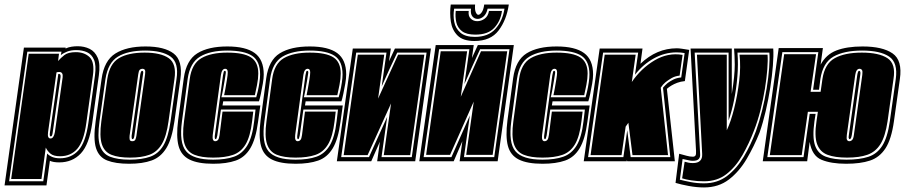

<svg xmlns="http://www.w3.org/2000/svg" viewBox="-63 -708 3974 843"><path d="M-43 106 42 -499H225V-495Q238 -501 251.5 -503Q265 -505 278 -505Q307 -505 330.5 -493.5Q354 -482 366 -454.5Q378 -427 371 -377L342 -168Q329 -74 292 -34.5Q255 5 197 5Q171 5 156 -2L141 106ZM-23 88H127L144 -34Q152 -25 166 -19Q180 -13 200 -13Q250 -13 281.5 -48Q313 -83 325 -168L354 -377Q360 -421 350 -445Q340 -469 319.5 -478.5Q299 -488 272 -488Q249 -488 232 -481.5Q215 -475 204 -466L207 -481H57ZM-14 78 63 -472H196L192 -440Q203 -453 219.5 -466Q236 -479 270 -479Q307 -479 330 -457.5Q353 -436 345 -377L316 -168Q305 -88 276.5 -55Q248 -22 201 -22Q172 -22 158.5 -33.5Q145 -45 138 -60L119 78ZM159 -100Q173 -100 178 -128L212 -368Q215 -392 197 -392Q189 -392 185 -390L148 -128Q144 -100 159 -100ZM160 -109Q154 -109 156 -124L193 -383H197Q204 -383 203 -370L168 -124Q166 -109 160 -109Z M504 11Q444 11 407.5 -3.5Q371 -18 358.5 -58Q346 -98 357 -176L383 -361Q394 -442 443.5 -473Q493 -504 576 -504Q659 -504 699.5 -473Q740 -442 729 -361L703 -176Q692 -98 667.5 -58Q643 -18 603 -3.5Q563 11 504 11ZM506 -7Q560 -7 596.5 -20Q633 -33 654.5 -69.5Q676 -106 686 -176L712 -361Q723 -433 686 -459.5Q649 -486 574 -486Q499 -486 455 -459.5Q411 -433 400 -361L374 -176Q364 -106 375.5 -69.5Q387 -33 420 -20Q453 -7 506 -7ZM508 -16Q457 -16 426 -28.5Q395 -41 384 -75.5Q373 -110 382 -176L408 -361Q418 -428 459 -452.5Q500 -477 572 -477Q643 -477 678 -452.5Q713 -428 703 -361L677 -176Q668 -110 647.5 -75.5Q627 -41 593 -28.5Q559 -16 508 -16ZM518 -88Q529 -88 532 -96.5Q535 -105 536 -112L574 -382Q576 -396 573 -401Q570 -406 562 -406Q555 -406 550.5 -401.5Q546 -397 544 -382L506 -112Q505 -102 506.5 -95Q508 -88 518 -88ZM519 -97Q514 -97 515 -112L553 -382Q556 -397 561 -397Q568 -397 565 -382L527 -112Q525 -97 519 -97Z M873 11Q806 11 769 -7.5Q732 -26 721 -67.5Q710 -109 719 -179L744 -365Q755 -444 803.5 -474Q852 -504 935 -504Q1016 -504 1055.5 -475Q1095 -446 1095 -381Q1095 -364 1091 -341Q1087 -318 1082.5 -296.5Q1078 -275 1074 -263H917L914 -245H1080L1070 -173Q1060 -97 1036 -57Q1012 -17 972 -3Q932 11 873 11ZM873 -7Q928 -7 964.5 -20Q1001 -33 1023 -69.5Q1045 -106 1053 -176L1059 -227H907L891 -113Q888 -97 884 -97Q879 -97 880 -111L916 -377Q918 -389 919.5 -393Q921 -397 924 -397Q930 -397 928 -385Q927 -377 923.5 -356Q920 -335 916 -313Q912 -291 909 -281H1062Q1065 -290 1069 -308Q1073 -326 1076 -346Q1079 -366 1079 -381Q1079 -440 1044 -463Q1009 -486 935 -486Q860 -486 815.5 -459.5Q771 -433 761 -362L736 -176Q723 -81 754 -44Q785 -7 873 -7ZM873 -16Q822 -16 790.5 -28.5Q759 -41 747.5 -75.5Q736 -110 745 -176L770 -361Q779 -428 821 -452.5Q863 -477 935 -477Q1007 -477 1039 -456Q1071 -435 1071 -385Q1071 -363 1065.5 -335Q1060 -307 1056 -290H921Q923 -297 926.5 -317.5Q930 -338 933.5 -359Q937 -380 937 -390Q937 -406 926 -406Q911 -406 907 -379L871 -115Q868 -88 882 -88Q889 -88 894 -93.5Q899 -99 901 -115L914 -218H1049L1044 -176Q1036 -109 1015.5 -74.5Q995 -40 960 -28Q925 -16 873 -16Z M1235 11Q1168 11 1131 -7.5Q1094 -26 1083 -67.5Q1072 -109 1081 -179L1106 -365Q1117 -444 1165.5 -474Q1214 -504 1297 -504Q1378 -504 1417.5 -475Q1457 -446 1457 -381Q1457 -364 1453 -341Q1449 -318 1444.5 -296.5Q1440 -275 1436 -263H1279L1276 -245H1442L1432 -173Q1422 -97 1398 -57Q1374 -17 1334 -3Q1294 11 1235 11ZM1235 -7Q1290 -7 1326.5 -20Q1363 -33 1385 -69.5Q1407 -106 1415 -176L1421 -227H1269L1253 -113Q1250 -97 1246 -97Q1241 -97 1242 -111L1278 -377Q1280 -389 1281.5 -393Q1283 -397 1286 -397Q1292 -397 1290 -385Q1289 -377 1285.5 -356Q1282 -335 1278 -313Q1274 -291 1271 -281H1424Q1427 -290 1431 -308Q1435 -326 1438 -346Q1441 -366 1441 -381Q1441 -440 1406 -463Q1371 -486 1297 -486Q1222 -486 1177.5 -459.5Q1133 -433 1123 -362L1098 -176Q1085 -81 1116 -44Q1147 -7 1235 -7ZM1235 -16Q1184 -16 1152.5 -28.5Q1121 -41 1109.5 -75.5Q1098 -110 1107 -176L1132 -361Q1141 -428 1183 -452.5Q1225 -477 1297 -477Q1369 -477 1401 -456Q1433 -435 1433 -385Q1433 -363 1427.5 -335Q1422 -307 1418 -290H1283Q1285 -297 1288.5 -317.5Q1292 -338 1295.5 -359Q1299 -380 1299 -390Q1299 -406 1288 -406Q1273 -406 1269 -379L1233 -115Q1230 -88 1244 -88Q1251 -88 1256 -93.5Q1261 -99 1263 -115L1276 -218H1411L1406 -176Q1398 -109 1377.5 -74.5Q1357 -40 1322 -28Q1287 -16 1235 -16Z M1416 0 1486 -495H1653L1645 -439L1671 -495H1829L1760 0H1593L1605 -86L1567 0ZM1435 -18H1557L1637 -195L1612 -18H1745L1810 -477H1681Q1664 -442 1647 -404.5Q1630 -367 1613 -329L1634 -477H1501ZM1446 -27 1508 -468H1624L1597 -275L1685 -468H1800L1738 -27H1622L1654 -254L1551 -27Z M2020 -528Q1970 -528 1946 -552Q1922 -576 1916.5 -613Q1911 -650 1916 -688H2023Q2021 -665 2026 -654Q2031 -643 2037 -643Q2044 -643 2052 -654Q2060 -665 2063 -688H2171Q2161 -620 2126 -574Q2091 -528 2020 -528ZM2022 -546Q2081 -546 2112.5 -581.5Q2144 -617 2152 -670H2078Q2073 -647 2060.5 -636Q2048 -625 2034 -625Q2020 -625 2011 -636Q2002 -647 2005 -670H1931Q1926 -640 1931.5 -611.5Q1937 -583 1958.5 -564.5Q1980 -546 2022 -546ZM2024 -556Q1985 -556 1965.5 -571Q1946 -586 1940.5 -610Q1935 -634 1938 -660H1995Q1992 -638 2003.5 -626.5Q2015 -615 2032.5 -615Q2050 -615 2065 -626Q2080 -637 2084 -660H2141Q2135 -616 2107.5 -586Q2080 -556 2024 -556ZM1778 0 1850 -510H2017L2009 -453L2035 -510H2193L2122 0H1955L1967 -88L1929 0ZM1797 -18H1919L2000 -201L1974 -18H2107L2174 -492H2045Q2028 -455 2010.5 -416.5Q1993 -378 1976 -339L1998 -492H1865ZM1808 -28 1872 -483H1988L1960 -283L2049 -483H2164L2100 -28H1984L2017 -262L1913 -28Z M2319 11Q2252 11 2215 -7.5Q2178 -26 2167 -67.5Q2156 -109 2165 -179L2190 -365Q2201 -444 2249.5 -474Q2298 -504 2381 -504Q2462 -504 2501.5 -475Q2541 -446 2541 -381Q2541 -364 2537 -341Q2533 -318 2528.5 -296.5Q2524 -275 2520 -263H2363L2360 -245H2526L2516 -173Q2506 -97 2482 -57Q2458 -17 2418 -3Q2378 11 2319 11ZM2319 -7Q2374 -7 2410.5 -20Q2447 -33 2469 -69.5Q2491 -106 2499 -176L2505 -227H2353L2337 -113Q2334 -97 2330 -97Q2325 -97 2326 -111L2362 -377Q2364 -389 2365.5 -393Q2367 -397 2370 -397Q2376 -397 2374 -385Q2373 -377 2369.5 -356Q2366 -335 2362 -313Q2358 -291 2355 -281H2508Q2511 -290 2515 -308Q2519 -326 2522 -346Q2525 -366 2525 -381Q2525 -440 2490 -463Q2455 -486 2381 -486Q2306 -486 2261.5 -459.5Q2217 -433 2207 -362L2182 -176Q2169 -81 2200 -44Q2231 -7 2319 -7ZM2319 -16Q2268 -16 2236.5 -28.5Q2205 -41 2193.5 -75.5Q2182 -110 2191 -176L2216 -361Q2225 -428 2267 -452.5Q2309 -477 2381 -477Q2453 -477 2485 -456Q2517 -435 2517 -385Q2517 -363 2511.5 -335Q2506 -307 2502 -290H2367Q2369 -297 2372.5 -317.5Q2376 -338 2379.5 -359Q2383 -380 2383 -390Q2383 -406 2372 -406Q2357 -406 2353 -379L2317 -115Q2314 -88 2328 -88Q2335 -88 2340 -93.5Q2345 -99 2347 -115L2360 -218H2495L2490 -176Q2482 -109 2461.5 -74.5Q2441 -40 2406 -28Q2371 -16 2319 -16Z M2500 0 2570 -495H2758L2749 -428Q2820 -496 2909 -496Q2917 -496 2931 -494Q2945 -492 2963 -489L2944 -352Q2925 -350 2910.5 -344.5Q2896 -339 2886 -333Q2874 -326 2865 -318L2900 0H2691L2689 -6V0ZM2519 -18H2674L2691 -136L2706 -18H2880L2848 -323Q2857 -334 2869 -344Q2880 -352 2894 -359Q2908 -366 2928 -368L2943 -475Q2927 -478 2907 -478Q2856 -478 2808.5 -452Q2761 -426 2725 -380L2739 -477H2585ZM2530 -27 2592 -468H2728L2711 -348Q2752 -408 2811 -443Q2870 -478 2934 -467L2921 -376Q2901 -374 2885.5 -365Q2870 -356 2859 -347Q2847 -337 2838 -323L2870 -27H2714L2696 -169L2684 -152L2666 -27Z M3160 -495H3332Q3334 -465 3330.5 -420Q3327 -375 3319 -323.5Q3311 -272 3299 -220.5Q3287 -169 3272 -126Q3248 -66 3215.5 -10.5Q3183 45 3137.5 80Q3092 115 3028 115Q2996 115 2961 108.5Q2926 102 2903 95L2919 -33Q2938 -28 2952 -24Q2966 -20 2979 -20Q2987 -20 2990.5 -25Q2994 -30 2993 -46L2969 -495H3150V-295Q3157 -339 3160 -369Q3163 -399 3163 -424Q3163 -444 3162 -463Q3161 -482 3160 -495ZM3028 97Q3087 97 3129.5 64.5Q3172 32 3203 -20.5Q3234 -73 3256 -132Q3271 -174 3283 -222.5Q3295 -271 3303 -319.5Q3311 -368 3314 -409.5Q3317 -451 3315 -477H3175Q3179 -426 3174.5 -372Q3170 -318 3160 -268.5Q3150 -219 3136 -179V-477H2987L3011 -31Q3012 -18 3005 -10Q2998 -2 2979 -2Q2970 -2 2962 -4Q2954 -6 2934 -10L2922 81Q2941 86 2969.5 91.5Q2998 97 3028 97ZM3028 88Q2999 88 2973 84Q2947 80 2932 75L2943 2Q2951 4 2959 6Q2967 8 2979 8Q3022 8 3020 -32L2997 -468H3128V-136Q3146 -174 3160.5 -232Q3175 -290 3182.5 -352.5Q3190 -415 3184 -468H3307Q3309 -444 3306 -404.5Q3303 -365 3295.5 -318.5Q3288 -272 3276 -224.5Q3264 -177 3248 -136Q3226 -78 3196.5 -26.5Q3167 25 3126.5 56.5Q3086 88 3028 88Z M3652 11Q3586 11 3544 -6.5Q3502 -24 3492 -85L3481 0H3286L3356 -497H3550L3540 -424Q3564 -469 3609.5 -486.5Q3655 -504 3724 -504Q3812 -504 3856 -473.5Q3900 -443 3888 -361L3862 -176Q3851 -97 3825 -57Q3799 -17 3757 -3Q3715 11 3652 11ZM3654 -7Q3711 -7 3749.5 -19.5Q3788 -32 3811 -68.5Q3834 -105 3844 -176L3870 -361Q3880 -433 3841 -459.5Q3802 -486 3722 -486Q3643 -486 3596.5 -459.5Q3550 -433 3539 -361L3533 -314H3507L3530 -479H3372L3306 -18H3465L3492 -208H3518L3513 -176Q3503 -106 3515.5 -69.5Q3528 -33 3563 -20Q3598 -7 3654 -7ZM3656 -16Q3603 -16 3570 -28.5Q3537 -41 3524.5 -75.5Q3512 -110 3522 -176L3528 -217H3484L3457 -27H3317L3380 -470H3520L3496 -305H3540L3548 -361Q3558 -428 3602 -452.5Q3646 -477 3721 -477Q3796 -477 3833.5 -452.5Q3871 -428 3860 -361L3834 -176Q3824 -109 3802.5 -75Q3781 -41 3745.5 -28.5Q3710 -16 3656 -16ZM3666 -88Q3673 -88 3678.5 -93.5Q3684 -99 3686 -115L3723 -379Q3725 -395 3722 -400Q3718 -406 3711 -406Q3696 -406 3692 -379L3655 -115Q3653 -98 3656 -94Q3659 -88 3666 -88ZM3667 -97Q3665 -97 3664 -101Q3662 -104 3664 -115L3701 -379Q3704 -397 3709 -397Q3717 -397 3714 -379L3677 -115Q3676 -110 3675 -106.5Q3674 -103 3673 -101Q3670 -97 3667 -97Z"/></svg>

Font: Alumni Sans Collegiate One
Style: Italic
Weight: 400
Italic angle: -8°
Designer: Robert E. Leuschke
Foundry: Robert E. Leuschke
Version: Version 1.100